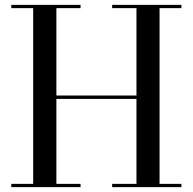

<svg xmlns="http://www.w3.org/2000/svg" viewBox="-20 -770 793 790"><path d="M26.5 -13.5H116.5V-736.5H26.5V-750H311.5V-736.5H212V-377H541.5V-736.5H441.5V-750H726.5V-736.5H636.5V-13.5H726.5V0H441.5V-13.5H541.5V-363H212V-13.5H311.5V0H26.5Z"/></svg>

Font: Bodoni* 16
Style: Regular
Weight: 400
Version: Version 2.2